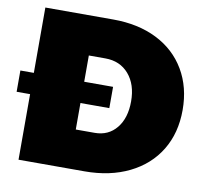

<svg xmlns="http://www.w3.org/2000/svg" viewBox="-90 -786 927 871"><g transform="rotate(10 373.5 -350.5)"><path d="M744 -351Q744 -245 696 -166Q648 -87 559.5 -43.5Q471 0 354 0H50V-302H-12V-400H50V-701H363Q478 -701 564 -658Q650 -615 697 -535.5Q744 -456 744 -351ZM507 -349Q507 -427 466.5 -474Q426 -521 358 -521H282V-400H415V-302H282V-180H369Q432 -180 469.5 -226Q507 -272 507 -349Z"/></g></svg>

Font: TypoPRO Montserrat Alternates
Style: Regular
Weight: 900
Designer: Julieta Ulanovsky
Foundry: Julieta Ulanovsky
Version: Version 6.001